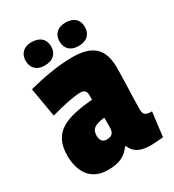

<svg xmlns="http://www.w3.org/2000/svg" viewBox="-160 -729 755 832"><g transform="rotate(-30 218.0 -313.0)"><path d="M14 -132C14 -45 56 10 136 10C198 10 227 -9 250 -41H255C270 -2 305 10 349 10C374 10 384 8 413 6L428 -115C398 -115 386 -121 386 -147C386 -216 391 -292 391 -354C391 -447 350 -491 245 -491C173 -491 95 -476 25 -458L50 -312C106 -328 166 -341 200 -341C220 -341 228 -329 228 -313V-289C95 -277 14 -250 14 -132ZM198 -107C177 -107 167 -120 167 -144C167 -179 189 -189 235 -195V-146C235 -119 223 -107 198 -107ZM63 -578C63 -541 87 -519 124 -519C167 -519 190 -541 190 -578C190 -614 167 -636 124 -636C87 -636 63 -614 63 -578ZM232 -578C232 -541 255 -519 295 -519C336 -519 359 -541 359 -578C359 -614 336 -636 295 -636C256 -636 232 -614 232 -578Z"/></g></svg>

Font: Passion One
Style: Regular
Weight: 400
Designer: Alejandro Lo Celso
Foundry: Fontstage
Version: Version 1.001